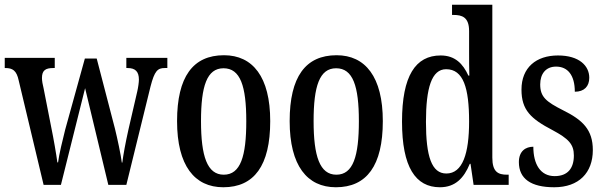

<svg xmlns="http://www.w3.org/2000/svg" viewBox="-20 -780 2550 810"><path d="M59 -440 164 0H237L339 -408L437 0H513L615 -415C632 -481 645 -493 675 -493H686V-536H513V-493H518C551 -493 566 -478 566 -444C566 -433 563 -411 559 -394L522 -234C509 -176 500 -126 496 -94H494C490 -126 475 -197 465 -237L388 -533H338L255 -233C244 -190 229 -127 225 -95H222C218 -126 206 -196 196 -244L164 -407C160 -422 157 -440 157 -451C157 -484 173 -493 205 -493H211V-536H0V-493H2C33 -493 50 -483 59 -440Z M922 10C1052 10 1120 -81 1120 -269C1120 -456 1046 -547 925 -547C794 -547 727 -456 727 -269C727 -81 801 10 922 10ZM924 -43C854 -43 828 -121 828 -269C828 -417 853 -492 923 -492C994 -492 1019 -417 1019 -269C1019 -121 995 -43 924 -43Z M1397 10C1527 10 1595 -81 1595 -269C1595 -456 1521 -547 1400 -547C1269 -547 1202 -456 1202 -269C1202 -81 1276 10 1397 10ZM1399 -43C1329 -43 1303 -121 1303 -269C1303 -417 1328 -492 1398 -492C1469 -492 1494 -417 1494 -269C1494 -121 1470 -43 1399 -43Z M1836 10C1900 10 1937 -28 1962 -89H1965L1978 0H2126V-43H2119C2081 -43 2057 -55 2057 -115V-760H1887V-717H1893C1929 -717 1959 -708 1959 -649V-567C1959 -530 1959 -492 1960 -461H1956C1933 -511 1900 -546 1839 -546C1733 -546 1676 -460 1676 -267C1676 -75 1733 10 1836 10ZM1863 -48C1801 -48 1777 -120 1777 -266C1777 -409 1801 -488 1862 -488C1935 -488 1959 -409 1959 -267C1959 -133 1932 -48 1863 -48Z M2318 10C2422 10 2481 -51 2481 -147C2481 -233 2438 -274 2355 -315C2284 -351 2259 -371 2259 -424C2259 -469 2283 -499 2326 -499C2375 -499 2405 -463 2405 -393C2445 -393 2466 -416 2466 -452C2466 -502 2424 -546 2334 -546C2242 -546 2180 -495 2180 -402C2180 -316 2219 -279 2311 -231C2378 -195 2401 -172 2401 -124C2401 -70 2375 -37 2320 -37C2260 -37 2230 -87 2230 -161C2198 -161 2169 -143 2169 -96C2169 -26 2220 10 2318 10Z"/></svg>

Font: Noto Serif Armenian ExtraCondensed Medium
Style: Regular
Weight: 500
Width: 2
Designer: Monotype Design Team
Foundry: Monotype Imaging Inc.
Version: Version 2.008